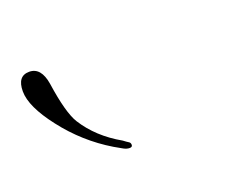

<svg xmlns="http://www.w3.org/2000/svg" viewBox="-47 -632 392 319"><g transform="rotate(-20 149.5 -473.0)"><path d="M49.8 -530.3Q57.6 -476.6 69.8 -457Q91.3 -422.9 130.9 -400.4Q136.7 -396 139.6 -394.3Q142.6 -392.6 142.6 -388.7Q142.6 -384.8 137.7 -384.8Q132.8 -384.8 127.4 -387.7L112.8 -396Q67.4 -423.3 34.7 -465.8Q2.9 -506.8 2.9 -533.9Q2.9 -561 23.9 -561Q44.9 -561 49.8 -530.3Z"/></g></svg>

Font: Pinyon Script
Style: Regular
Weight: 400
Designer: Nicole Fally
Foundry: Nicole Fally
Version: Version 1.005